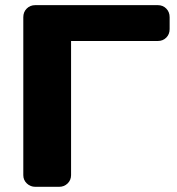

<svg xmlns="http://www.w3.org/2000/svg" viewBox="-20 -720 684 740"><path d="M69.8 -44.9V-653.8Q69.8 -673.8 83 -687Q96.2 -700.2 116.2 -700.2H587.9Q607.9 -700.2 620.8 -687Q633.8 -673.8 633.8 -653.8V-607.9Q633.8 -587.9 620.8 -575Q607.9 -562 587.9 -562H253.9V-44.9Q253.9 -25.9 240.5 -12.9Q227.1 0 208 0H116.2Q97.2 0 83.5 -12.9Q69.8 -25.9 69.8 -44.9Z"/></svg>

Font: Days One
Style: Regular
Weight: 400
Designer: Alexander Kalachev, Alexey Maslov, Jovanny Lemonad
Foundry: Alexander Kalachev, Alexey Maslov, Jovanny Lemonad
Version: Version 1.002